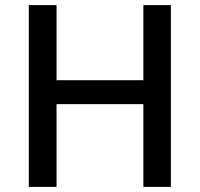

<svg xmlns="http://www.w3.org/2000/svg" viewBox="-20 -734 786 754"><path d="M651 0H543V-325H202V0H93V-714H202V-419H543V-714H651Z"/></svg>

Font: Noto Sans Lao Looped Medium
Style: Regular
Weight: 500
Designer: Mark Frömberg, Ben Mitchell
Foundry: The Fontpad Ltd
Version: Version 1.002; ttfautohint (v1.8.4.7-5d5b)